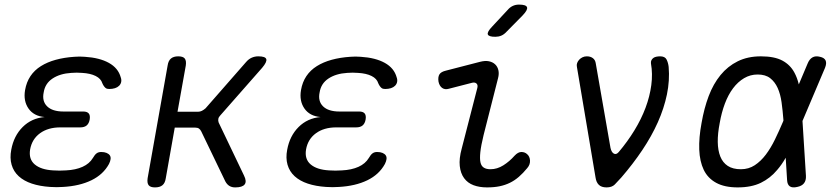

<svg xmlns="http://www.w3.org/2000/svg" viewBox="-20 -805 3640 835"><path d="M505 -469Q509 -458 507 -448.5Q505 -439 498 -432Q491 -425 480 -421.5Q469 -418 455 -418Q450 -418 446 -419Q442 -420 438.5 -423Q435 -426 431.5 -431Q428 -436 425 -443Q419 -463 396 -474.5Q373 -486 337 -488Q325 -489 313.5 -489Q302 -489 290 -488Q241 -485 208.5 -463.5Q176 -442 170 -403Q162 -365 185 -342.5Q208 -320 256 -320H342Q359 -320 366 -311.5Q373 -303 370 -285Q367 -268 357 -259.5Q347 -251 329 -251H242Q189 -251 154 -225.5Q119 -200 111 -155Q104 -113 131 -90Q158 -67 211 -64Q224 -63 238.5 -63Q253 -63 267 -64Q309 -66 339 -79.5Q369 -93 384 -118Q388 -125 392 -130Q396 -135 400 -138Q404 -141 409 -142.5Q414 -144 420 -144Q434 -144 443.5 -140Q453 -136 457.5 -129.5Q462 -123 461 -113.5Q460 -104 454 -92Q429 -46 377.5 -21Q326 4 254 8Q241 9 226.5 9Q212 9 198 8Q153 5 118.5 -6.5Q84 -18 61.5 -38.5Q39 -59 30.5 -88.5Q22 -118 29 -154Q40 -214 78.5 -252.5Q117 -291 174 -296Q127 -300 104 -333Q81 -366 89 -413Q95 -448 112.5 -474Q130 -500 158 -517.5Q186 -535 222.5 -545Q259 -555 303 -558Q314 -559 326 -559Q338 -559 349 -558Q413 -554 453.5 -531.5Q494 -509 505 -469Z M654 10Q634 10 626.5 0.5Q619 -9 622 -30L709 -520Q712 -541 723.5 -550.5Q735 -560 755 -560Q776 -560 783.5 -550.5Q791 -541 788 -520L752 -319H841Q850 -319 858 -323Q866 -327 874 -334L1050 -535Q1061 -548 1074.5 -554Q1088 -560 1103 -560Q1134 -560 1138 -548Q1142 -536 1120 -510L938 -303Q931 -296 929.5 -288Q928 -280 931 -272L1041 -42Q1054 -16 1044 -3Q1034 10 1003 10Q988 10 977.5 3.5Q967 -3 960 -16L855 -234Q851 -242 845 -246Q839 -250 829 -250H740L701 -30Q698 -9 686.5 0.5Q675 10 654 10Z M1705 -469Q1709 -458 1707 -448.5Q1705 -439 1698 -432Q1691 -425 1680 -421.5Q1669 -418 1655 -418Q1650 -418 1646 -419Q1642 -420 1638.5 -423Q1635 -426 1631.5 -431Q1628 -436 1625 -443Q1619 -463 1596 -474.5Q1573 -486 1537 -488Q1525 -489 1513.5 -489Q1502 -489 1490 -488Q1441 -485 1408.5 -463.5Q1376 -442 1370 -403Q1362 -365 1385 -342.5Q1408 -320 1456 -320H1542Q1559 -320 1566 -311.5Q1573 -303 1570 -285Q1567 -268 1557 -259.5Q1547 -251 1529 -251H1442Q1389 -251 1354 -225.5Q1319 -200 1311 -155Q1304 -113 1331 -90Q1358 -67 1411 -64Q1424 -63 1438.5 -63Q1453 -63 1467 -64Q1509 -66 1539 -79.5Q1569 -93 1584 -118Q1588 -125 1592 -130Q1596 -135 1600 -138Q1604 -141 1609 -142.5Q1614 -144 1620 -144Q1634 -144 1643.5 -140Q1653 -136 1657.5 -129.5Q1662 -123 1661 -113.5Q1660 -104 1654 -92Q1629 -46 1577.5 -21Q1526 4 1454 8Q1441 9 1426.5 9Q1412 9 1398 8Q1353 5 1318.5 -6.5Q1284 -18 1261.5 -38.5Q1239 -59 1230.5 -88.5Q1222 -118 1229 -154Q1240 -214 1278.5 -252.5Q1317 -291 1374 -296Q1327 -300 1304 -333Q1281 -366 1289 -413Q1295 -448 1312.5 -474Q1330 -500 1358 -517.5Q1386 -535 1422.5 -545Q1459 -555 1503 -558Q1514 -559 1526 -559Q1538 -559 1549 -558Q1613 -554 1653.5 -531.5Q1694 -509 1705 -469Z M1932 -419Q1915 -414 1903 -422.5Q1891 -431 1887 -450Q1884 -470 1891 -481.5Q1898 -493 1920 -498L2067 -536Q2090 -542 2106.5 -538.5Q2123 -535 2133.5 -525Q2144 -515 2147.5 -499.5Q2151 -484 2146 -465L2083 -217Q2072 -172 2069 -143.5Q2066 -115 2069.5 -99Q2073 -83 2084 -76Q2095 -69 2113 -69Q2142 -69 2169 -86Q2196 -103 2218 -128Q2233 -144 2247.5 -144Q2262 -144 2272 -135Q2284 -125 2285 -107Q2286 -89 2273 -74Q2255 -52 2236.5 -36Q2218 -20 2197.5 -10Q2177 0 2153 5Q2129 10 2098 10Q2065 10 2039.5 0.5Q2014 -9 1998.5 -30Q1983 -51 1979.5 -83Q1976 -115 1988 -159L2056 -423Q2059 -436 2052 -442Q2045 -448 2033 -445ZM2183 -667Q2172 -655 2160 -650Q2148 -645 2134 -645Q2105 -645 2101.5 -655.5Q2098 -666 2120 -689L2187 -761Q2197 -773 2209.5 -779Q2222 -785 2237 -785Q2268 -785 2272 -773.5Q2276 -762 2253 -738Z M2570 -33 2489 -514Q2487 -523 2490 -531Q2493 -539 2499 -545.5Q2505 -552 2513.5 -556Q2522 -560 2532 -560Q2548 -560 2558.5 -552Q2569 -544 2571 -529L2635 -162Q2639 -143 2649.5 -137Q2660 -131 2671 -144Q2709 -189 2739 -238Q2769 -287 2787.5 -336.5Q2806 -386 2812.5 -435Q2819 -484 2811 -529Q2810 -537 2813 -543Q2816 -549 2821.5 -553Q2827 -557 2835 -558.5Q2843 -560 2851 -560Q2872 -560 2879 -546Q2886 -532 2888 -514Q2893 -455 2880.5 -394.5Q2868 -334 2841 -273.5Q2814 -213 2773.5 -152.5Q2733 -92 2682 -33Q2666 -15 2653.5 -2.5Q2641 10 2618 10Q2596 10 2584.5 -1Q2573 -12 2570 -33Z M3485 -40Q3486 -20 3476.5 -8Q3467 4 3447 8Q3426 13 3415 5.5Q3404 -2 3403 -22L3397 -119Q3380 -89 3360 -66Q3330 -30 3289 -10Q3248 10 3188 10Q3131 10 3094.5 -10Q3058 -30 3040.5 -66.5Q3023 -103 3021 -154.5Q3019 -206 3031 -270Q3042 -334 3062 -387Q3082 -440 3113.5 -478.5Q3145 -517 3188.5 -538.5Q3232 -560 3289 -560Q3348 -560 3382.5 -541.5Q3417 -523 3435 -489Q3447 -467 3454 -438L3492 -528Q3500 -548 3513.5 -555.5Q3527 -563 3546 -558Q3565 -554 3570.5 -542Q3576 -530 3568 -510L3470 -279ZM3387 -280V-284Q3384 -324 3379 -360Q3374 -396 3362 -422.5Q3350 -449 3329.5 -465Q3309 -481 3275 -481Q3243 -481 3216 -465Q3189 -449 3168 -421Q3147 -393 3132.5 -354.5Q3118 -316 3110 -270Q3101 -224 3101.5 -187.5Q3102 -151 3112.5 -124.5Q3123 -98 3145 -83.5Q3167 -69 3202 -69Q3236 -69 3262.5 -86.5Q3289 -104 3310.5 -132.5Q3332 -161 3350 -198Q3368 -235 3385 -275Z"/></svg>

Font: Maple Mono NL Light
Style: Italic
Weight: 300
Italic angle: -10°
Monospace: yes
Designer: subframe7536
Version: Version 7.000